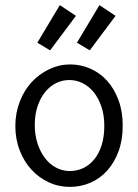

<svg xmlns="http://www.w3.org/2000/svg" viewBox="-20 -719 540 751"><path d="M254 -467Q296 -467 333.5 -450.5Q371 -434 399 -403Q427 -372 443.5 -327.5Q460 -283 460 -228Q460 -172 444 -128Q428 -84 400 -52.5Q372 -21 334 -4.5Q296 12 253 12Q209 12 170.5 -6Q132 -24 103 -55.5Q74 -87 57 -131Q40 -175 40 -226Q40 -277 57.5 -322Q75 -367 104.5 -398.5Q134 -430 173 -448.5Q212 -467 254 -467ZM388 -226Q388 -269 376.5 -302.5Q365 -336 346 -359Q327 -382 302.5 -394Q278 -406 251 -406Q224 -406 199.5 -394Q175 -382 156.5 -359Q138 -336 127 -303.5Q116 -271 116 -230Q116 -190 127 -157Q138 -124 156.5 -100Q175 -76 200 -63Q225 -50 253 -50Q281 -50 305.5 -61.5Q330 -73 348.5 -95.5Q367 -118 377.5 -151Q388 -184 388 -226ZM214 -699 277 -657 176 -522 126 -552ZM369 -699 432 -657 331 -522 281 -552Z"/></svg>

Font: InconsolataGo
Style: Regular
Weight: 400
Designer: Raph Levien, Kirill Tkachev
Foundry: Cyreal
Version: Version 1.013